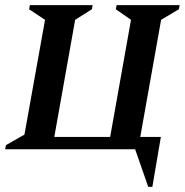

<svg xmlns="http://www.w3.org/2000/svg" viewBox="-27 -580 718 746"><path d="M498 0H-7L-4 -16L68 -57L148 -503L86 -544L89 -560H333L330 -544L265 -503L184 -48H401L482 -503L423 -544L426 -560H671L668 -544L599 -503L518 -48H598L565 146H549Z"/></svg>

Font: Spectral SC SemiBold
Style: Italic
Weight: 600
Italic angle: -10°
Designer: Jean-Baptiste Levee
Foundry: Production Type
Version: Version 2.001